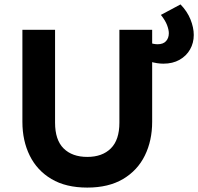

<svg xmlns="http://www.w3.org/2000/svg" viewBox="-20 -835 898 870"><path d="M375.5 15Q278.5 15 213.2 -23.8Q148 -62.5 114.8 -129.8Q81.5 -197 81.5 -283V-700H229.5V-279Q229.5 -201 268.2 -162.5Q307 -124 375.5 -124Q443.5 -124 482.2 -162.5Q521 -201 521 -279V-700H669.5V-283Q669.5 -197.5 636.2 -130Q603 -62.5 537.5 -23.8Q472 15 375.5 15ZM720.5 -546.5Q691.5 -546.5 660.8 -555.8Q630 -565 599.5 -577V-663Q627 -652 651.5 -643.2Q676 -634.5 694 -634.5Q719.5 -634.5 732.2 -648.5Q745 -662.5 745 -684.5Q745 -700 737 -721.2Q729 -742.5 709 -767.5L798 -815Q828.5 -783.5 843.2 -746.8Q858 -710 858 -676.5Q858 -640.5 841.2 -611Q824.5 -581.5 793.5 -564Q762.5 -546.5 720.5 -546.5Z"/></svg>

Font: Geologica SemiBold
Style: Regular
Weight: 600
Designer: Sindre Bremnes, Frode Helland
Foundry: Monokrom Skriftforlag AS
Version: Version 1.010;gftools[0.9.28]